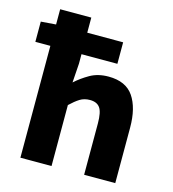

<svg xmlns="http://www.w3.org/2000/svg" viewBox="-108 -787 788 875"><g transform="rotate(15 286.0 -350.0)"><path d="M68.1 0V-700.4H215V-483.1L208.8 -392.7Q237.4 -418.8 274.4 -440Q311.3 -461.1 361.4 -461.1Q443.1 -461.1 479.4 -407.8Q515.7 -354.5 515.7 -261.5V0H368.8V-242.2Q368.8 -295.4 354.1 -315.8Q339.5 -336.2 306.9 -336.2Q279.8 -336.2 259.6 -323.6Q239.4 -311 215 -287.7V0ZM-2.7 -527.7V-623.1L75.9 -629.1H384.3V-527.7Z"/></g></svg>

Font: Source Sans 3 VF
Style: Regular
Weight: 200
Designer: Paul D. Hunt
Foundry: Adobe
Version: Version 3.046;hotconv 1.0.118;makeotfexe 2.5.65603